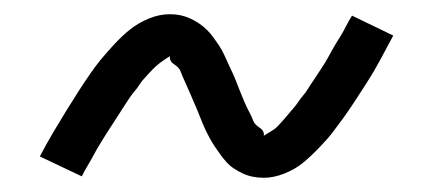

<svg xmlns="http://www.w3.org/2000/svg" viewBox="-20 -456 616 270"><path d="M351 -206Q365 -206 380 -212Q395 -218 406 -227Q417 -236 429 -248.5Q441 -261 447.5 -269.5Q454 -278 462 -289Q470 -300 478.5 -313Q487 -326 496 -340Q505 -354 514 -370.5Q523 -387 533 -406L475 -434Q470 -426 466 -418Q462 -410 457.5 -403Q453 -396 449 -389Q445 -382 441.5 -375.5Q438 -369 434 -363Q430 -357 426.5 -351.5Q423 -346 419.5 -341Q416 -336 413 -331Q410 -326 406.5 -322Q403 -318 400 -313.5Q397 -309 394 -305.5Q391 -302 388.5 -299Q386 -296 380 -289Q374 -282 370 -278Q366 -274 359 -270Q352 -266 351 -265Q351 -265 351 -265Q351 -265 351 -265Q352 -272 345 -276.5Q338 -281 336 -286.5Q334 -292 330.5 -298.5Q327 -305 324 -312Q321 -319 318 -326.5Q315 -334 312.5 -340.5Q310 -347 307 -353.5Q304 -360 301 -366.5Q298 -373 295 -379.5Q292 -386 288 -392Q284 -398 280 -403.5Q276 -409 271 -414Q266 -419 260 -423Q254 -427 247.5 -430Q241 -433 234 -434.5Q227 -436 219 -436Q204 -436 189.5 -430Q175 -424 163.5 -415Q152 -406 140.5 -393.5Q129 -381 122 -372.5Q115 -364 107 -352.5Q99 -341 91 -328.5Q83 -316 74 -301.5Q65 -287 55.5 -271Q46 -255 36 -236L95 -208Q99 -216 103.5 -223.5Q108 -231 112 -238.5Q116 -246 120 -252.5Q124 -259 128 -265.5Q132 -272 136 -278Q140 -284 143.5 -289.5Q147 -295 150.5 -300.5Q154 -306 157 -310.5Q160 -315 163 -319.5Q166 -324 169.5 -328Q173 -332 175.5 -336Q178 -340 180.5 -343Q183 -346 189.5 -353Q196 -360 200 -363.5Q204 -367 210.5 -371.5Q217 -376 219 -377Q218 -370 225 -365.5Q232 -361 234 -355.5Q236 -350 239 -343.5Q242 -337 245 -330Q248 -323 251.5 -315Q255 -307 257.5 -301Q260 -295 262.5 -288.5Q265 -282 268 -275.5Q271 -269 274.5 -262.5Q278 -256 282 -250Q286 -244 290 -238.5Q294 -233 298.5 -228Q303 -223 309 -219Q315 -215 321.5 -212Q328 -209 335.5 -207.5Q343 -206 351 -206Z"/></svg>

Font: Iosevka Sparkle Light
Style: Italic
Weight: 300
Italic angle: -9°
Designer: Belleve Invis
Foundry: Belleve Invis
Version: Version 4.5.0; ttfautohint (v1.8.3)